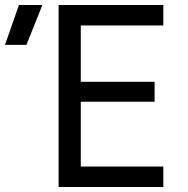

<svg xmlns="http://www.w3.org/2000/svg" viewBox="-135 -750 755 770"><path d="M100 0V-730H520V-648H189V-422H485V-342H189V-82H520V0ZM-115 -570 -59 -730H35L-29 -570Z"/></svg>

Font: JetBrains Mono NL
Style: Regular
Weight: 400
Monospace: yes
Designer: Philipp Nurullin, Konstantin Bulenkov
Foundry: JetBrains
Version: Version 2.305; ttfautohint (v1.8.4.7-5d5b)